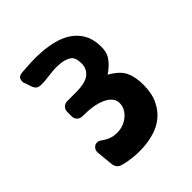

<svg xmlns="http://www.w3.org/2000/svg" viewBox="-162 -662 777 777"><g transform="rotate(-45 226.5 -273.0)"><path d="M321 -301Q366 -276 380.5 -245.5Q395 -215 395 -170Q395 -121 379 -87.5Q363 -54 337.5 -33Q312 -12 280 -2.5Q248 7 216 9Q184 11 154 7.5Q124 4 104 -2Q90 -6 84 -15Q78 -24 77 -34L70 -106Q69 -115 73 -122.5Q77 -130 83.5 -134Q90 -138 98.5 -137.5Q107 -137 115 -131Q139 -113 163 -109Q187 -105 208 -110.5Q229 -116 245 -129Q261 -142 269 -159Q275 -172 274.5 -188.5Q274 -205 260 -219.5Q246 -234 215.5 -244Q185 -254 132 -254Q116 -254 107.5 -263Q99 -272 99 -285V-309Q99 -323 107.5 -332Q116 -341 132 -341H181Q233 -341 256 -359Q279 -377 279 -408Q279 -442 262.5 -453.5Q246 -465 220 -468Q190 -471 161 -467Q145 -465 130.5 -463.5Q116 -462 104 -462Q89 -462 81.5 -467.5Q74 -473 69 -487L60 -514Q55 -521 58.5 -535.5Q62 -550 82 -552Q105 -554 136 -555.5Q167 -557 199.5 -554.5Q232 -552 264 -544Q296 -536 322 -519Q348 -502 364.5 -475Q381 -448 383 -408Q385 -369 368 -345Q351 -321 321 -301Z"/></g></svg>

Font: OpenDyslexic3
Style: Bold
Weight: 700
Designer: Abelardo Gonzalez
Version: Version 1.000;PS 001.001;hotconv 1.0.56